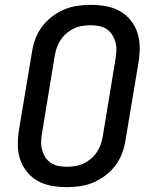

<svg xmlns="http://www.w3.org/2000/svg" viewBox="-20 -763 640 791"><path d="M255 8Q223 8 192.5 2.5Q162 -3 136.5 -17Q111 -31 92 -54Q73 -77 63.5 -105Q54 -133 53.5 -164.5Q53 -196 58 -227L112 -550Q116 -577 126 -603.5Q136 -630 153.5 -653.5Q171 -677 195 -695Q219 -713 245 -724Q271 -735 299 -739Q327 -743 354 -743Q386 -743 416.5 -737.5Q447 -732 472.5 -718Q498 -704 517 -681Q536 -658 545.5 -630Q555 -602 555.5 -570.5Q556 -539 551 -508L497 -185Q493 -158 483 -131.5Q473 -105 455.5 -81.5Q438 -58 414 -40Q390 -22 364 -11Q338 0 310 4Q282 8 255 8ZM255 -76Q271 -76 288.5 -78.5Q306 -81 322.5 -88.5Q339 -96 353 -107.5Q367 -119 377.5 -134Q388 -149 394 -165.5Q400 -182 403 -199L456 -521Q459 -539 459.5 -556.5Q460 -574 455.5 -590Q451 -606 442 -620Q433 -634 419.5 -643Q406 -652 389 -655.5Q372 -659 354 -659Q338 -659 320.5 -656.5Q303 -654 286.5 -646.5Q270 -639 256 -627.5Q242 -616 231.5 -601Q221 -586 215 -569.5Q209 -553 206 -536L153 -214Q150 -196 149.5 -178.5Q149 -161 153.5 -145Q158 -129 167 -115Q176 -101 189.5 -92Q203 -83 220 -79.5Q237 -76 255 -76Z"/></svg>

Font: Iosevka Aile Medium
Style: Italic
Weight: 500
Italic angle: -9°
Designer: Belleve Invis
Foundry: Belleve Invis
Version: Version 31.1.0; ttfautohint (v1.8.4)